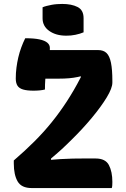

<svg xmlns="http://www.w3.org/2000/svg" viewBox="-20 -954 640 974"><path d="M547 0H141Q89 0 69.5 -33.5Q50 -67 50 -125V-140Q107 -189 154.5 -236.5Q202 -284 242 -333.5Q282 -383 318 -438Q327 -452 336 -466.5Q345 -481 354 -496.5Q363 -512 371.5 -527.5Q380 -543 388.5 -559.5Q397 -576 406 -593L390 -519V-599L419 -575Q396 -568 374.5 -563.5Q353 -559 330 -557Q307 -555 278 -555H177Q153 -555 137 -569.5Q121 -584 113 -607Q105 -630 104 -654.5Q103 -679 110 -700H478Q505 -700 520.5 -685Q536 -670 543 -635.5Q550 -601 550 -544V-535Q550 -507 521.5 -460Q493 -413 446.5 -357Q400 -301 344 -246Q331 -233 318 -220.5Q305 -208 292 -196Q279 -184 265.5 -172.5Q252 -161 239 -150Q226 -139 213 -128L239 -178V-121L209 -140Q254 -145 288 -147Q322 -149 349 -149.5Q376 -150 400 -150H465Q515 -150 532.5 -116.5Q550 -83 550 -31Q550 -21 549.5 -13.5Q549 -6 547 0ZM208 -500Q197 -497 182 -495.5Q167 -494 150 -494Q117 -494 97 -500Q77 -506 68.5 -519.5Q60 -533 60 -556Q60 -584 63.5 -611Q67 -638 73 -663.5Q79 -689 88 -713.5Q97 -738 108 -760Q154 -760 181 -754Q208 -748 220.5 -737Q233 -726 233 -711Q233 -680 227 -651.5Q221 -623 214.5 -588Q208 -553 208 -500ZM196 -917Q205 -921 217 -924Q229 -927 242 -929.5Q255 -932 269 -933Q283 -934 296 -934Q343 -934 373.5 -918.5Q404 -903 404 -862V-790Q395 -786 384.5 -783Q374 -780 362.5 -777.5Q351 -775 339.5 -774Q328 -773 316 -773Q264 -773 230 -797Q196 -821 196 -861Z"/></svg>

Font: Recursive Casual ExtraBold
Style: Regular
Weight: 800
Version: Version 1.047